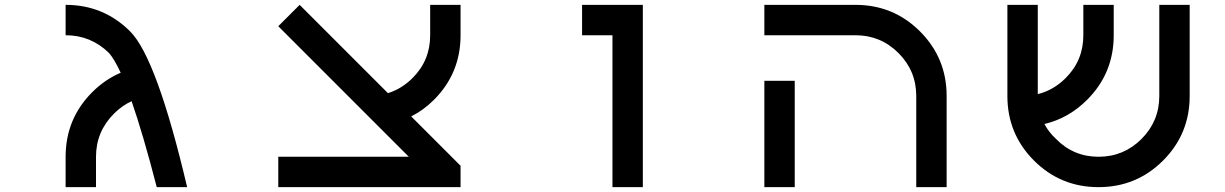

<svg xmlns="http://www.w3.org/2000/svg" viewBox="-20 -770 5040 790"><path d="M521.5 -353.5Q482.4 -335.9 449.2 -302.7Q375 -228.5 375 -125V0H250V-125Q250 -281.2 359.4 -390.6Q412.1 -443.4 476.6 -470.7Q449.2 -529.3 427.7 -552.7Q353.5 -625 250 -625V-750Q406.2 -750 515.6 -640.6Q625 -531.2 750 0H625Q568.4 -218.8 521.5 -353.5Z M1875 -87.9V0H1125V-125H1662.1L1125 -662.1L1212.9 -750L1576.2 -386.7Q1632.8 -404.3 1677.7 -449.2Q1750 -521.5 1750 -625V-750H1875V-625Q1875 -468.8 1765.6 -359.4Q1722.7 -316.4 1671.9 -291Z M2500 -625H2375V-750H2625V0H2500Z M3250 0H3125V-437.5H3250ZM3500 -625H3125V-750H3500Q3656.2 -750 3765.6 -640.6Q3875 -531.2 3875 -375V0H3750V-375Q3750 -478.5 3676.8 -551.8Q3603.5 -625 3500 -625Z M4250 -382.8Q4314.5 -398.4 4365.2 -449.2Q4437.5 -521.5 4437.5 -625V-750H4562.5V-625Q4562.5 -468.8 4453.1 -359.4Q4377 -283.2 4277.3 -259.8Q4294.9 -226.6 4324.2 -199.2Q4396.5 -125 4500 -125Q4603.5 -125 4676.8 -198.2Q4750 -271.5 4750 -375V-750H4875V-375Q4875 -218.8 4765.6 -109.4Q4656.2 0 4500 0Q4343.8 0 4234.4 -109.4Q4125 -218.8 4125 -375V-750H4250Z"/></svg>

Font: Xanmono
Style: Regular
Weight: 400
Designer: GGBotNet
Foundry: GGBotNet
Version: 1.00